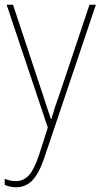

<svg xmlns="http://www.w3.org/2000/svg" viewBox="-20 -548 427 811"><path d="M8 -528H35L157 -160Q173 -112 181 -87Q189 -62 195 -45H197Q210 -92 234 -158L358 -528H385L167 119Q145 184 117 213.5Q89 243 47 243Q24 243 0 233V207Q12 212 23 214.5Q34 217 47 217Q78 217 100.5 194Q123 171 144 109L182 -9Z"/></svg>

Font: Noto Sans Myanmar SemiCondensed Thin
Style: Regular
Weight: 100
Width: 4
Designer: Monotype Design Team
Foundry: Monotype Imaging Inc.
Version: Version 2.107; ttfautohint (v1.8.4.7-5d5b)